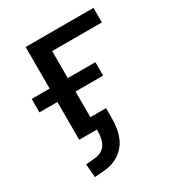

<svg xmlns="http://www.w3.org/2000/svg" viewBox="-164 -593 809 880"><g transform="rotate(-30 240.5 -153.5)"><path d="M81 184 75 114 124 109Q162 105 180 79Q198 53 198 0H104V-200H9V-271H104V-491H463V-414H200V-271H346V-200H200V-64H283V-14Q283 80 242 127Q201 174 133 180Z"/></g></svg>

Font: Nunito Sans 10pt Medium
Style: Regular
Weight: 500
Designer: Vernon Adams
Foundry: Vernon Adams
Version: Version 3.101;gftools[0.9.27]